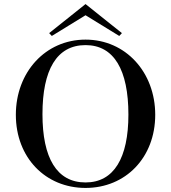

<svg xmlns="http://www.w3.org/2000/svg" viewBox="-20 -910 841 945"><path d="M401 15C598 15 744 -134 744 -345C744 -555 598 -715 401 -715C204 -715 58 -555 58 -345C58 -134 204 15 401 15ZM401 -12C259 -12 189 -133 189 -348C189 -566 259 -688 401 -688C541 -688 612 -566 612 -346C612 -133 541 -12 401 -12ZM580 -747 401 -890 222 -747 235 -733 401 -835 567 -733Z"/></svg>

Font: Sprat Medium
Style: Regular
Weight: 500
Designer: Ethan Nakache
Foundry: Collletttivo
Version: Version 2.000;Glyphs 3.2 (3217)